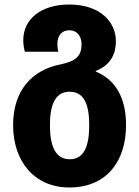

<svg xmlns="http://www.w3.org/2000/svg" viewBox="-20 -580 616 850"><path d="M287 250C452 250 538 134 538 -26C538 -147 491 -228 404 -263V-266C473 -293 493 -345 493 -397C493 -485 421 -560 287 -560C162 -560 83 -496 83 -402C83 -386 85 -370 90 -351H238C235 -363 234 -374 234 -385C234 -422 253 -446 287 -446C322 -446 341 -419 341 -384C341 -333 317 -309 248 -295C121 -270 38 -179 38 -26C38 135 133 250 287 250ZM289 125C226 125 201 68 201 -26C201 -120 227 -174 288 -174C351 -174 375 -120 375 -26C375 69 351 125 289 125Z"/></svg>

Font: Noto Sans Georgian SemiCondensed ExtraBold
Style: Regular
Weight: 800
Width: 4
Designer: Monotype Design Team, Akaki Razmadze
Foundry: Google LLC
Version: Version 2.005